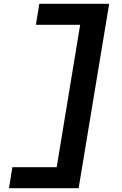

<svg xmlns="http://www.w3.org/2000/svg" viewBox="-20 -843 640 1006"><path d="M27 143 45 33H277L400 -713H168L186 -823H552L392 143Z"/></svg>

Font: Iosevka Slab XBdExObl
Style: Regular
Weight: 800
Width: 7
Italic angle: -9°
Monospace: yes
Designer: Belleve Invis
Foundry: Belleve Invis
Version: Version 11.1.0; ttfautohint (v1.8.3)